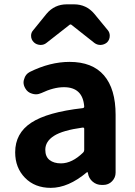

<svg xmlns="http://www.w3.org/2000/svg" viewBox="-20 -863 631 896"><path d="M216.8 13.7Q142.6 13.7 96.7 -33.2Q50.8 -80.1 50.8 -152.3Q50.8 -241.2 126 -290.5Q201.2 -339.8 366.2 -358.4Q373 -359.4 373 -366.2Q366.2 -456.1 278.3 -456.1Q230.5 -456.1 172.9 -428.7Q160.2 -422.9 147.5 -422.9Q138.7 -422.9 129.9 -425.8Q108.4 -431.6 97.7 -451.2Q89.8 -464.8 89.8 -478.5Q89.8 -486.3 92.8 -494.1Q98.6 -516.6 119.1 -527.3Q213.9 -574.2 304.7 -574.2Q411.1 -574.2 465.3 -511.2Q519.5 -448.2 519.5 -327.1V-57.6Q519.5 -34.2 502.9 -17.1Q486.3 0 461.9 0H454.1Q430.7 0 412.6 -15.1Q394.5 -30.3 390.6 -53.7L389.6 -58.6Q388.7 -59.6 387.2 -59.6Q385.7 -59.6 384.8 -58.6Q298.8 13.7 216.8 13.7ZM264.6 -100.6Q316.4 -100.6 368.2 -151.4Q373 -156.2 373 -163.1V-261.7Q373 -268.6 365.2 -267.6Q272.5 -254.9 231.9 -229Q191.4 -203.1 191.4 -164.1Q191.4 -131.8 211.4 -116.2Q231.4 -100.6 264.6 -100.6ZM138.7 -665Q125 -677.7 125 -696.3Q125 -710.9 134.8 -721.7L197.3 -798.8Q234.4 -842.8 292 -842.8H325.2Q382.8 -842.8 419.9 -798.8L483.4 -721.7Q492.2 -710.9 492.2 -696.3Q492.2 -677.7 479.5 -665Q466.8 -654.3 450.2 -653.3Q449.2 -653.3 448.2 -653.3Q432.6 -653.3 419.9 -663.1L312.5 -748Q310.5 -749 308.6 -749Q306.6 -749 305.7 -748L197.3 -663.1Q185.5 -653.3 169.9 -653.3Q168.9 -653.3 168 -653.3Q150.4 -654.3 138.7 -665Z"/></svg>

Font: Gen Jyuu Gothic P Bold
Style: Bold
Weight: 700
Designer: [Source Han Sans]
Ryoko NISHIZUKA  (kana & ideographs); Paul D. Hunt (Latin, Greek & Cyrillic); Wenlong ZHANG  (bopomofo
Version: Version 1.002.20150607